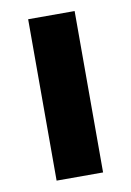

<svg xmlns="http://www.w3.org/2000/svg" viewBox="-65 -550 406 594"><g transform="rotate(-10 138.0 -253.5)"><path d="M211 0H65V-507H211Z"/></g></svg>

Font: Hind Jalandhar
Style: Bold
Weight: 700
Designer: Namrata Goyal
Foundry: Indian Type Foundry
Version: Version 0.702;PS 1.0;hotconv 1.0.81;makeotf.lib2.5.63406